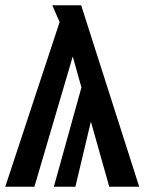

<svg xmlns="http://www.w3.org/2000/svg" viewBox="-22 -711 550 731"><path d="M508 0H394L324 -248L265 0H183L288 -378L255 -496L109 0H-2L205 -627L177 -691H287Z"/></svg>

Font: Fira Sans Extra Condensed Medium
Style: Regular
Weight: 500
Width: 1
Designer: Carrois Corporate & Edenspiekermann AG
Foundry: Carrois Corporate GbR & Edenspiekermann AG
Version: Version 4.203